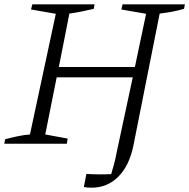

<svg xmlns="http://www.w3.org/2000/svg" viewBox="-28 -667 878 891"><path d="M-8 0 -4 -21Q27 -29 55.5 -35Q84 -41 111 -43L231 -603L116 -623L122 -647H411L407 -626Q381 -620 352.5 -614Q324 -608 294 -604L245 -356H598L650 -603L535 -623L541 -647H830L826 -626Q802 -619 774.5 -613.5Q747 -608 713 -604L591 9Q572 102 521 153Q470 204 397 204Q379 204 361 201L373 140Q430 144 488 141Q494 121 501 95.5Q508 70 512 47L588 -308H235L182 -43L286 -24L282 0Z"/></svg>

Font: Piazzolla Light
Style: Italic
Weight: 300
Italic angle: -11.3°
Designer: Juan Pablo del Peral
Foundry: Huerta Tipografica
Version: Version 1.330